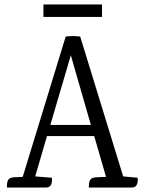

<svg xmlns="http://www.w3.org/2000/svg" viewBox="-20 -842 650 862"><path d="M571 0H379V-8Q379 -34 393 -42Q400 -45 410 -46L456 -48L403 -231H191L138 -50L213 -44Q217 0 186 0H11V-8Q11 -34 25 -42Q32 -45 42 -46L82 -48L275 -678Q307 -682 340 -678L533 -50L598 -44Q602 0 571 0ZM206 -281H388L298 -594ZM438 -822V-766H175V-822Z"/></svg>

Font: Karma
Style: Regular
Weight: 400
Designer: Joana Correia
Foundry: Indian Type Foundry
Version: Version 1.202;PS 1.0;hotconv 1.0.78;makeotf.lib2.5.61930; tt